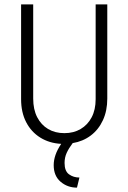

<svg xmlns="http://www.w3.org/2000/svg" viewBox="-20 -645 582 871"><path d="M329.2 206.2Q286.1 206.2 254.9 179.5Q223.6 152.8 223.6 104.2Q223.6 81.9 231.6 58.3Q239.6 34.7 257.6 7.6Q204.2 4.9 162.8 -20.8Q121.5 -46.5 98.6 -91Q75.7 -135.4 75.7 -195.1V-625H130.6V-197.9Q130.6 -148.6 148.6 -113.5Q166.7 -78.5 198.3 -59.7Q229.9 -41 272.2 -41Q313.9 -41 345.8 -59.7Q377.8 -78.5 395.8 -112.8Q413.9 -147.2 413.9 -195.1V-625H466.7V-197.9Q466.7 -142.4 446.9 -99.7Q427.1 -56.9 391.7 -30.2Q356.2 -3.5 309.7 4.2Q292.4 27.1 282.6 48.3Q272.9 69.4 272.9 94.4Q272.9 131.2 293.1 145.8Q313.2 160.4 340.3 160.4Z"/></svg>

Font: Afacad Flux Light
Style: Regular
Weight: 300
Designer: Kristian Moeller
Foundry: Dicotype
Version: Version 1.100